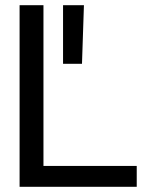

<svg xmlns="http://www.w3.org/2000/svg" viewBox="-20 -720 574 740"><path d="M55.5 0H507V-80.5H147.5V-700H55.5ZM223 -700V-474H296L303.5 -700Z"/></svg>

Font: MCL Standard
Style: Regular
Weight: 400
Designer: Květoslav Bartoš
Foundry: Florian Karsten
Version: Version 1.001;Glyphs 3.2.3 (3260)